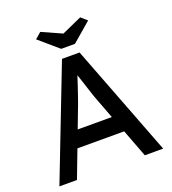

<svg xmlns="http://www.w3.org/2000/svg" viewBox="-157 -1011 1014 1130"><g transform="rotate(-20 350.0 -446.5)"><path d="M20 0 291 -700H401L670 0H555L395 -422Q392 -429 383.5 -456Q375 -483 364 -516Q353 -549 344 -576.5Q335 -604 332 -612L355 -613Q349 -596 340.5 -570Q332 -544 322.5 -515Q313 -486 304 -460.5Q295 -435 289 -418L130 0ZM140 -174 180 -278H498L544 -174ZM307 -757 187 -860 225 -893 350 -837 475 -893 513 -860 393 -757Z"/></g></svg>

Font: Our Lexend
Style: Regular
Weight: 400
Designer: Bonnie Shaver-Troup, Thomas Jockin
Foundry: Lexend
Version: Version 1.007